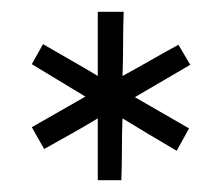

<svg xmlns="http://www.w3.org/2000/svg" viewBox="-20 -740 375 326"><path d="M186 -434Q187 -460 187 -486.5Q187 -513 188 -539Q216 -522 233.5 -511.5Q251 -501 280 -484L301 -522L209 -575Q233 -589 256 -602.5Q279 -616 303 -630L283 -664Q259 -651 235.5 -637.5Q212 -624 188 -611Q189 -638 189 -665Q189 -692 190 -720H146V-611Q123 -625 100 -638Q77 -651 53 -665L34 -631Q62 -614 79.5 -603.5Q97 -593 125 -576Q97 -560 79.5 -550Q62 -540 34 -524L55 -487Q78 -500 100.5 -512.5Q123 -525 146 -539V-434Z"/></svg>

Font: Josefin Slab Thin
Style: Regular
Weight: 400
Version: Version 2.000